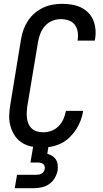

<svg xmlns="http://www.w3.org/2000/svg" viewBox="-20 -763 540 1003"><path d="M198 8Q170 8 142.5 2Q115 -4 93 -18.5Q71 -33 56.5 -55.5Q42 -78 34.5 -104.5Q27 -131 28 -159.5Q29 -188 34 -217L90 -559Q94 -584 103 -608.5Q112 -633 126.5 -655Q141 -677 161.5 -694.5Q182 -712 205.5 -723Q229 -734 254.5 -738.5Q280 -743 305 -743Q330 -743 354.5 -739Q379 -735 401 -725Q423 -715 440 -698Q457 -681 466.5 -659Q476 -637 478.5 -612Q481 -587 477 -561L475 -551H385L386 -557Q389 -578 385.5 -598.5Q382 -619 370 -634.5Q358 -650 338.5 -656.5Q319 -663 297 -663Q276 -663 254 -654.5Q232 -646 216 -628.5Q200 -611 191.5 -589.5Q183 -568 179 -546L122 -204Q120 -188 119.5 -172Q119 -156 121.5 -141Q124 -126 130.5 -112.5Q137 -99 148.5 -89.5Q160 -80 175 -76Q190 -72 206 -72Q227 -72 248 -79.5Q269 -87 285.5 -103.5Q302 -120 311 -140.5Q320 -161 324 -182V-184H414V-181Q410 -156 400.5 -131.5Q391 -107 376.5 -85Q362 -63 342 -44Q322 -25 298 -13.5Q274 -2 248.5 3Q223 8 198 8ZM57 220 69 150H169Q176 150 183 149Q190 148 197 144Q204 140 208.5 133Q213 126 214 119Q215 112 213 105Q211 98 206 94Q201 90 193.5 88Q186 86 179 86H139L166 -72H246L227 40Q240 44 252.5 51.5Q265 59 272.5 71Q280 83 281.5 98Q283 113 281 128Q277 148 266 167Q255 186 237 198.5Q219 211 198 215.5Q177 220 157 220Z"/></svg>

Font: Iosevka Medium Oblique
Style: Regular
Weight: 500
Italic angle: -9°
Monospace: yes
Designer: Belleve Invis
Foundry: Belleve Invis
Version: Version 32.5.0; ttfautohint (v1.8.4)